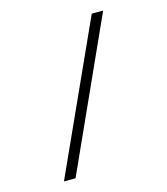

<svg xmlns="http://www.w3.org/2000/svg" viewBox="-102 -747 720 827"><g transform="rotate(-15 258.0 -333.5)"><path d="M81.1 0H132.8L434.6 -667H383.8Z"/></g></svg>

Font: Estedad Light
Style: Regular
Weight: 300
Designer: Amin Abedi
Version: Version 7.3